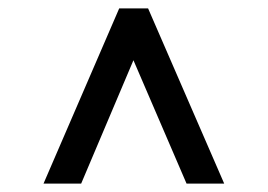

<svg xmlns="http://www.w3.org/2000/svg" viewBox="-20 -765 640 459"><path d="M265 -745H334L516 -326H426L299 -621L174 -326H84Z"/></svg>

Font: JuliaMono Light
Style: Regular
Weight: 300
Monospace: yes
Designer: cormullion
Foundry: corm
Version: Version 0.054; ttfautohint (v1.8.4)